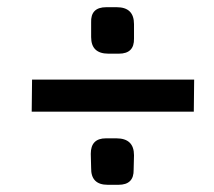

<svg xmlns="http://www.w3.org/2000/svg" viewBox="-20 -560 595 533"><path d="M304 -540Q352 -540 352 -493V-453Q353 -411 310 -411H281Q233 -411 233 -457V-497Q231 -540 275 -540ZM68 -250 69 -339H519L518 -250ZM303 -176Q352 -176 352 -129L351 -89Q352 -47 309 -47H279Q232 -47 233 -94L232 -133Q232 -176 274 -176Z"/></svg>

Font: Taylor Sans Upright Semi Bold
Style: Regular
Weight: 600
Italic angle: -8°
Designer: Natanael Gama
Version: Version 1.001 September 8, 2015